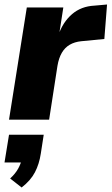

<svg xmlns="http://www.w3.org/2000/svg" viewBox="-27 -531 495 852"><path d="M13 0 92 -498H254L235 -375H232Q252 -433 292.5 -468Q333 -503 392 -506L448 -511L436 -358L333 -348Q304 -345 282.5 -332.5Q261 -320 247.5 -297Q234 -274 228 -239L191 0ZM69 301 18 261Q41 240 53.5 217.5Q66 195 70 173L99 190H-7L13 67H167L154 151Q147 197 128 233.5Q109 270 69 301Z"/></svg>

Font: Nunito Sans 10pt SemiCondensed Black
Style: Italic
Weight: 900
Width: 4
Italic angle: -9°
Designer: Vernon Adams
Foundry: Vernon Adams
Version: Version 3.101;gftools[0.9.27]